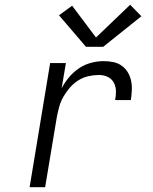

<svg xmlns="http://www.w3.org/2000/svg" viewBox="-20 -784 640 804"><path d="M104 0 190 -520H256L238 -414Q251 -439 269.5 -461Q288 -483 311.5 -498.5Q335 -514 361.5 -521Q388 -528 414 -528Q435 -528 454.5 -524Q474 -520 489.5 -509Q505 -498 515 -481.5Q525 -465 529 -445.5Q533 -426 532 -405.5Q531 -385 528 -365H462Q466 -384 465.5 -403Q465 -422 456.5 -438Q448 -454 431 -462Q414 -470 395 -470Q373 -470 350.5 -465Q328 -460 308 -447.5Q288 -435 272.5 -417Q257 -399 245.5 -379Q234 -359 228 -337Q222 -315 218 -294L169 0ZM340 -588 227 -720 282 -760 382 -627 525 -764 572 -716 412 -588Z"/></svg>

Font: Iosevka SS04 Light Extended
Style: Italic
Weight: 300
Width: 7
Italic angle: -9°
Monospace: yes
Designer: Belleve Invis
Foundry: Belleve Invis
Version: Version 19.0.0; ttfautohint (v1.8.4)